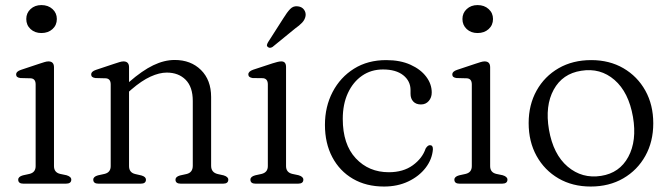

<svg xmlns="http://www.w3.org/2000/svg" viewBox="-20 -706 2578 738"><path d="M139 -579Q114 -579 97.5 -594.2Q81 -609.5 81 -633Q81 -656 97.5 -671.2Q114 -686.5 139 -686.5Q165 -686.5 181.8 -671.2Q198.5 -656 198.5 -633Q198.5 -609.5 181.8 -594.2Q165 -579 139 -579ZM187.5 -447.5V-67.5Q187.5 -43 211.5 -37.5L235.5 -32.5Q254 -27 254 -15.5Q254 0 233 0H70Q50 0 50 -15.5Q50 -27 68 -32L93 -37.5Q117 -43 117 -67.5V-381.5Q117 -403.5 98.5 -405L58.5 -406Q42 -408 42 -419.5Q42 -431.5 60.5 -437.5L129.5 -460.5Q141.5 -464.5 150.5 -467.2Q159.5 -470 166 -470Q187.5 -470 187.5 -447.5Z M476 -447.5V-390.5Q527 -435 569.2 -455.2Q611.5 -475.5 651.5 -475.5Q713.5 -475.5 752.5 -437Q791.5 -398.5 791.5 -333V-69Q791.5 -43 817 -37L839.5 -32Q857.5 -26.5 857.5 -15.5Q857.5 0 837.5 0H675Q654.5 0 654.5 -15.5Q654.5 -26.5 671.5 -31.5L696.5 -37Q721 -42.5 721 -69V-318Q721 -372 693.5 -399.5Q666 -427 621 -427Q592.5 -427 558.5 -411.5Q524.5 -396 485 -362L476 -354V-67.5Q476 -42.5 500 -37L524 -31.5Q541 -26.5 541 -15.5Q541 0 521 0H358.5Q338.5 0 338.5 -15.5Q338.5 -27 356.5 -32L381.5 -37.5Q405.5 -43 405.5 -67.5V-381.5Q405.5 -403.5 387 -405L347 -406Q330.5 -408 330.5 -419.5Q330.5 -431.5 349 -437.5L418 -460.5Q430 -464.5 439 -467.2Q448 -470 454.5 -470Q476 -470 476 -447.5Z M1079.5 -448.5V-67.5Q1079.5 -43 1104 -37.5L1127.5 -32.5Q1146 -27 1146 -15.5Q1146 0 1125.5 0H962.5Q942.5 0 942.5 -15.5Q942.5 -27 960.5 -32L985.5 -37.5Q1009.5 -43.5 1009.5 -67.5V-381.5Q1009.5 -403.5 991 -405.5L951 -406Q934.5 -408.5 934.5 -420Q934.5 -431.5 953 -438L1027.5 -462.5Q1038 -465.5 1046 -467.8Q1054 -470 1061.5 -470Q1079.5 -470 1079.5 -448.5ZM1069 -635.5Q1083 -658.5 1095.5 -671.5Q1108 -684.5 1126 -681.5Q1141 -679.5 1148.8 -668.5Q1156.5 -657.5 1154.5 -644.5Q1152 -630.5 1141.5 -619.2Q1131 -608 1114.5 -596.5L1027.5 -525.5Q1016.5 -519 1009.5 -525.5Q1005 -529 1006.2 -534Q1007.5 -539 1010.5 -544Z M1639.5 -350.5Q1639.5 -331 1628 -317.8Q1616.5 -304.5 1598 -304.5Q1579 -304.5 1568.5 -315.8Q1558 -327 1558 -345.5V-359.5Q1558 -394.5 1530 -416.8Q1502 -439 1452 -439Q1406.5 -439 1371.8 -415Q1337 -391 1317.2 -348.2Q1297.5 -305.5 1297.5 -249Q1297.5 -151 1347.5 -97.5Q1397.5 -44 1474.5 -44Q1530 -44 1566.8 -70.8Q1603.5 -97.5 1616 -135Q1624 -148 1632.5 -148Q1644.5 -148 1644 -132Q1641 -93.5 1616 -61Q1591 -28.5 1549.8 -8.8Q1508.5 11 1456 11Q1387.5 11 1336.5 -18.8Q1285.5 -48.5 1257.2 -102Q1229 -155.5 1229 -226Q1229 -296 1258.5 -352.5Q1288 -409 1340.8 -442Q1393.5 -475 1464.5 -475Q1518.5 -475 1557.8 -457.2Q1597 -439.5 1618.2 -411.2Q1639.5 -383 1639.5 -350.5Z M1815.5 -579Q1790.5 -579 1774 -594.2Q1757.5 -609.5 1757.5 -633Q1757.5 -656 1774 -671.2Q1790.5 -686.5 1815.5 -686.5Q1841.5 -686.5 1858.2 -671.2Q1875 -656 1875 -633Q1875 -609.5 1858.2 -594.2Q1841.5 -579 1815.5 -579ZM1864 -447.5V-67.5Q1864 -43 1888 -37.5L1912 -32.5Q1930.5 -27 1930.5 -15.5Q1930.5 0 1909.5 0H1746.5Q1726.5 0 1726.5 -15.5Q1726.5 -27 1744.5 -32L1769.5 -37.5Q1793.5 -43 1793.5 -67.5V-381.5Q1793.5 -403.5 1775 -405L1735 -406Q1718.5 -408 1718.5 -419.5Q1718.5 -431.5 1737 -437.5L1806 -460.5Q1818 -464.5 1827 -467.2Q1836 -470 1842.5 -470Q1864 -470 1864 -447.5Z M2252.5 -475Q2322.5 -475 2376.2 -443.8Q2430 -412.5 2460.5 -357.8Q2491 -303 2491 -232Q2491 -161.5 2460.5 -106.8Q2430 -52 2375.8 -20.5Q2321.5 11 2250.5 11Q2180.5 11 2126.8 -20.2Q2073 -51.5 2042.5 -106.5Q2012 -161.5 2012 -233Q2012 -303 2042.5 -357.8Q2073 -412.5 2127.2 -443.8Q2181.5 -475 2252.5 -475ZM2290.5 -30Q2361.5 -41 2395 -103Q2428.5 -165 2413 -256.5Q2396.5 -351.5 2342 -398.8Q2287.5 -446 2214 -434Q2142 -423 2108.2 -361.2Q2074.5 -299.5 2090 -208Q2106.5 -112.5 2162 -65.5Q2217.5 -18.5 2290.5 -30Z"/></svg>

Font: Fraunces 9pt Soft Light
Style: Regular
Weight: 300
Version: Version 1.000;[0bf87f6ff]